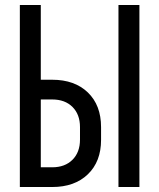

<svg xmlns="http://www.w3.org/2000/svg" viewBox="-20 -750 639 770"><path d="M59.6 0V-730H143.6V-430.2H189.5Q279.3 -430.2 332.3 -379.2Q385.3 -328.1 385.3 -240.2V-189Q385.3 -102.1 332.3 -51Q279.3 0 189.5 0ZM455.1 0V-730H539.1V0ZM143.6 -79.1H189.5Q240.2 -79.1 270.5 -109.1Q300.8 -139.2 300.8 -189.9V-240.2Q300.8 -291 270.8 -321Q240.7 -351.1 189.5 -351.1H143.6Z"/></svg>

Font: UDEV Gothic 35
Style: Regular
Weight: 400
Version: v2.1.0; ttfautohint (v1.8.4.7-5d5b-dirty) -l 6 -r 45 -G 200 